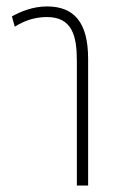

<svg xmlns="http://www.w3.org/2000/svg" viewBox="-20 -577 368 597"><path d="M26 -494C53 -511 85 -524 126 -524C204 -524 219 -466 219 -388V0H254V-394C254 -508 210 -557 126 -557C82 -557 44 -541 17 -526Z"/></svg>

Font: Noto Sans Thai Looped ExtraCondensed ExtraLight
Style: Regular
Weight: 200
Width: 2
Designer: Sasikarn Vongin, Ben Mitchell
Foundry: The Fontpad Ltd
Version: Version 1.001